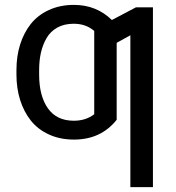

<svg xmlns="http://www.w3.org/2000/svg" viewBox="-20 -558 716 781"><path d="M46.9 -254.9V-273.4Q46.9 -329.1 61.8 -376.7Q76.7 -424.3 105.2 -460.4Q133.8 -496.6 179 -517.3Q224.1 -538.1 280.8 -538.1Q372.1 -538.1 435.1 -476.6L533.2 -528.3H602.1V203.1H510.3V-414.6L454.6 -383.8V-70.8Q390.6 9.8 280.8 9.8Q224.1 9.8 179 -11Q133.8 -31.7 105.2 -67.9Q76.7 -104 61.8 -151.6Q46.9 -199.2 46.9 -254.9ZM139.2 -273.4V-254.9Q139.2 -168 174.8 -117.4Q210.4 -66.9 280.3 -66.9Q329.1 -66.9 363.3 -93.3V-432.1Q329.6 -461.4 279.8 -461.4Q241.2 -461.4 213.1 -445.8Q185.1 -430.2 169.4 -403.1Q153.8 -376 146.5 -343.8Q139.2 -311.5 139.2 -273.4Z"/></svg>

Font: Bert Sans Medium
Style: Regular
Weight: 500
Designer: Christian Robertson, Adam Twardoch, & Cristiano Sobral
Foundry: Google
Version: Version 12.135;January 10, 2020;FontCreator 12.0.0.2547 64-b